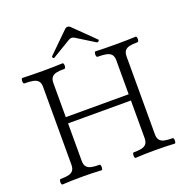

<svg xmlns="http://www.w3.org/2000/svg" viewBox="-149 -990 1081 1128"><g transform="rotate(-20 391.0 -426.5)"><path d="M43.5 -13.2Q43.5 -20 45.4 -25.4Q47.4 -30.8 50.3 -30.8Q82.5 -30.8 101.3 -35.2Q120.1 -39.6 129.9 -52Q139.6 -64.5 139.6 -87.9V-575.2Q139.6 -598.1 129.2 -610.4Q118.7 -622.6 98.1 -627Q77.6 -631.3 43 -631.3Q39.6 -631.3 37.6 -636.2Q35.6 -641.1 35.6 -647.9Q35.6 -655.3 37.6 -660.4Q39.6 -665.5 43 -665.5Q95.7 -663.1 168.9 -663.1Q242.7 -663.1 294.9 -665.5Q297.9 -665.5 299.8 -660.6Q301.8 -655.8 301.8 -648.9Q301.8 -642.1 299.8 -636.7Q297.9 -631.3 294.9 -631.3Q262.2 -631.3 242.9 -627Q223.6 -622.6 213.9 -610.4Q204.1 -598.1 204.1 -575.2V-361.8H597.2V-575.2Q597.2 -598.1 586.7 -610.4Q576.2 -622.6 555.4 -627Q534.7 -631.3 500 -631.3Q496.6 -631.3 494.6 -636.2Q492.7 -641.1 492.7 -647.9Q492.7 -655.3 494.6 -660.4Q496.6 -665.5 500 -665.5Q552.7 -663.1 626 -663.1Q699.7 -663.1 752 -665.5Q754.9 -665.5 756.8 -660.6Q758.8 -655.8 758.8 -648.9Q758.8 -642.1 756.8 -636.7Q754.9 -631.3 752 -631.3Q719.7 -631.3 700.4 -627Q681.2 -622.6 671.4 -610.4Q661.6 -598.1 661.6 -575.2V-87.9Q661.6 -64.5 671.4 -52Q681.2 -39.6 700.7 -35.2Q720.2 -30.8 752.9 -30.8Q755.9 -30.8 757.6 -25.9Q759.3 -21 759.3 -14.2Q759.3 -6.8 757.6 -1.7Q755.9 3.4 752.9 3.4Q695.3 0 630.4 0Q564.9 0 507.3 3.4Q504.4 3.4 502.7 -1.5Q501 -6.3 501 -13.2Q501 -20.5 502.7 -25.6Q504.4 -30.8 507.3 -30.8Q539.6 -30.8 558.6 -35.2Q577.6 -39.6 587.4 -52Q597.2 -64.5 597.2 -87.9V-322.8H204.1V-87.9Q204.1 -64.5 214.1 -52Q224.1 -39.6 243.7 -35.2Q263.2 -30.8 295.9 -30.8Q298.8 -30.8 300.5 -25.9Q302.2 -21 302.2 -14.2Q302.2 -6.8 300.5 -1.7Q298.8 3.4 295.9 3.4Q238.3 0 173.3 0Q107.9 0 50.3 3.4Q47.4 3.4 45.4 -1.5Q43.5 -6.3 43.5 -13.2ZM257.8 -711.9Q255.9 -711.9 252.4 -715.3Q249.5 -718.3 249.5 -721.7Q249.5 -724.1 251 -725.6L374.5 -846.7Q384.8 -857.4 394.5 -857.4Q404.8 -857.4 415 -846.7L538.6 -725.6Q541 -723.1 541 -721.2Q541 -718.8 536.6 -714.4Q533.2 -711.4 529.8 -711.4Q527.3 -711.4 523.9 -713.4L410.6 -783.7Q402.8 -788.1 394.5 -788.1Q386.7 -788.1 378.4 -783.7L261.7 -713.4Q260.7 -712.9 260 -712.4Q259.3 -711.9 257.8 -711.9Z"/></g></svg>

Font: JuniusX Light
Style: Regular
Weight: 300
Designer: Peter S. Baker
Foundry: Briery Creek Software
Version: Version 1.008